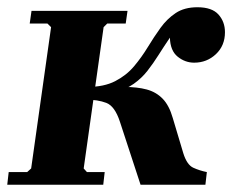

<svg xmlns="http://www.w3.org/2000/svg" viewBox="-53 -510 641 530"><path d="M178 -45 187 -35H236L232 0H-33L-29 -35H22L33 -45L88 -435L78 -445H29L34 -480H299L294 -445H243L233 -435ZM335 0 278 -174Q264 -217 240.5 -226Q217 -235 183 -235L188 -270H290Q326 -270 352 -263Q378 -256 396 -237.5Q414 -219 424 -184L453 -87Q463 -55 480.5 -47Q498 -39 518 -35L514 0ZM492 -490Q532 -490 550 -470Q568 -450 568 -421Q568 -384 543 -360.5Q518 -337 483 -337Q458 -337 437.5 -353.5Q417 -370 416 -406Q399 -381 384.5 -358Q370 -335 354 -314.5Q338 -294 316 -278.5Q294 -263 262 -254.5Q230 -246 184 -246L188 -270Q234 -270 265 -286Q296 -302 317 -327Q338 -352 355 -380Q372 -408 390 -433Q408 -458 432 -474Q456 -490 492 -490Z"/></svg>

Font: Brygada 1918
Style: Italic
Weight: 400
Italic angle: -8°
Designer: Mateusz Machalski | Borys Kosmynka | Przemek Hoffer
Foundry: NIEPODLEGLA 2018
Version: Version 3.006